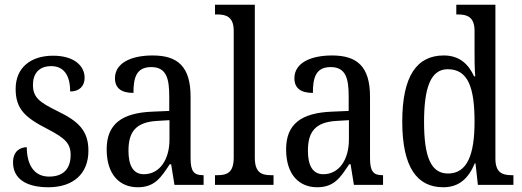

<svg xmlns="http://www.w3.org/2000/svg" viewBox="-20 -780 2201 810"><path d="M184 10C289 10 353 -47 353 -144C353 -228 312 -268 223 -311C148 -348 119 -368 119 -422C119 -469 144 -501 196 -501C248 -501 276 -464 276 -394C315 -394 337 -417 337 -452C337 -502 293 -545 204 -545C110 -545 46 -495 46 -405C46 -320 86 -284 180 -236C255 -197 278 -175 278 -126C278 -69 248 -35 187 -35C121 -35 93 -89 93 -159C66 -159 35 -143 35 -95C35 -25 92 10 184 10Z M561 10C633 10 659 -31 696 -87H702L716 0H839V-41H836C798 -41 784 -57 784 -113V-372C784 -499 730 -546 624 -546C531 -546 465 -513 465 -450C465 -408 492 -388 543 -388C543 -452 555 -497 618 -497C683 -497 694 -447 694 -373V-312L624 -309C493 -304 430 -256 430 -150C430 -41 487 10 561 10ZM587 -45C542 -45 522 -82 522 -144C522 -223 552 -265 644 -270L695 -273V-191C695 -106 653 -45 587 -45Z M887 0H1134V-41H1123C1083 -41 1055 -52 1055 -115V-760H887V-719H898C932 -719 966 -710 966 -651V-115C966 -52 938 -41 898 -41H887Z M1318 10C1390 10 1416 -31 1453 -87H1459L1473 0H1596V-41H1593C1555 -41 1541 -57 1541 -113V-372C1541 -499 1487 -546 1381 -546C1288 -546 1222 -513 1222 -450C1222 -408 1249 -388 1300 -388C1300 -452 1312 -497 1375 -497C1440 -497 1451 -447 1451 -373V-312L1381 -309C1250 -304 1187 -256 1187 -150C1187 -41 1244 10 1318 10ZM1344 -45C1299 -45 1279 -82 1279 -144C1279 -223 1309 -265 1401 -270L1452 -273V-191C1452 -106 1410 -45 1344 -45Z M1850 10C1918 10 1957 -29 1983 -91H1986L1996 0H2146V-41H2138C2099 -41 2070 -52 2070 -111V-760H1905V-719H1912C1949 -719 1982 -710 1982 -650V-565C1982 -529 1982 -490 1985 -458H1980C1956 -510 1918 -546 1852 -546C1739 -546 1677 -460 1677 -267C1677 -75 1739 10 1850 10ZM1870 -48C1797 -48 1769 -120 1769 -266C1769 -410 1797 -488 1869 -488C1955 -488 1982 -410 1982 -267C1982 -129 1952 -48 1870 -48Z"/></svg>

Font: Noto Serif Myanmar Condensed
Style: Regular
Weight: 400
Width: 3
Designer: Ben Mitchell and the Monotype Design Team
Foundry: Monotype Imaging Inc.
Version: Version 2.106